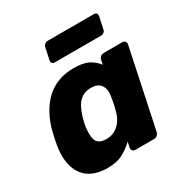

<svg xmlns="http://www.w3.org/2000/svg" viewBox="-168 -856 962 1001"><g transform="rotate(-30 313.0 -355.5)"><path d="M195 10Q147 10 110.5 -5.5Q74 -21 52 -51.5Q30 -82 23 -125.5Q16 -169 25 -225Q29 -245 32 -260.5Q35 -276 40 -296Q53 -349 76 -392Q99 -435 131 -466Q163 -497 205.5 -513.5Q248 -530 299 -530Q360 -530 391.5 -512.5Q423 -495 442 -469L447 -495Q449 -506 457.5 -513Q466 -520 477 -520H589Q600 -520 605.5 -513Q611 -506 609 -495L510 -25Q508 -15 499.5 -7.5Q491 0 480 0H367Q357 0 351 -7.5Q345 -15 347 -25L354 -57Q323 -28 287.5 -9Q252 10 195 10ZM265 -124Q298 -124 321 -138.5Q344 -153 359 -176Q374 -199 380 -226Q386 -246 389.5 -264Q393 -282 396 -301Q401 -326 396.5 -347.5Q392 -369 375.5 -382.5Q359 -396 328 -396Q296 -396 274 -382Q252 -368 238.5 -344Q225 -320 216 -291Q212 -276 208 -260Q204 -244 202 -229Q199 -200 201 -176Q203 -152 218 -138Q233 -124 265 -124ZM231 -605Q221 -605 216 -611.5Q211 -618 213 -628L228 -698Q230 -708 238 -714.5Q246 -721 256 -721H535Q545 -721 549.5 -714.5Q554 -708 552 -698L537 -628Q536 -618 528 -611.5Q520 -605 510 -605Z"/></g></svg>

Font: Rubik
Style: Bold Italic
Weight: 700
Italic angle: -12°
Designer: Hubert and Fischer
Foundry: Hubert and Fischer
Version: Version 2.300;gftools[0.9.30]